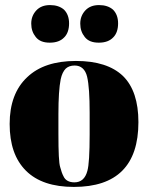

<svg xmlns="http://www.w3.org/2000/svg" viewBox="-20 -726 583 756"><path d="M333 -197C333 -122 330 -74 324 -53C324 -53 324 -53 324 -53C316 -23 299 -8 273 -8C273 -8 273 -8 273 -8C252 -8 237 -16 230 -32C230 -32 230 -32 230 -32C225 -41 221 -53 217 -68C212 -83 210 -126 210 -199C210 -199 210 -277 210 -277C210 -277 210 -277 210 -277C210 -338 213 -384 219 -414C219 -414 219 -414 219 -414C223 -433 230 -447 239 -456C248 -464 259 -468 274 -468C274 -468 274 -468 274 -468C299 -468 316 -453 323 -424C330 -394 333 -347 333 -282C333 -282 333 -197 333 -197C333 -197 333 -197 333 -197ZM271 10C271 10 271 10 271 10C440 10 525 -75 525 -245C525 -245 525 -245 525 -245C525 -326 505 -387 464 -427C423 -466 362 -486 279 -486C196 -486 132 -465 87 -422C41 -379 18 -317 18 -238C18 -158 39 -97 82 -54C125 -11 188 10 271 10ZM314 -580C326 -565 344 -558 369 -558C394 -558 413 -565 426 -579C439 -592 445 -611 445 -634C445 -657 438 -675 425 -688C411 -700 393 -706 370 -706C347 -706 329 -699 316 -685C303 -671 296 -654 296 -633C296 -612 302 -595 314 -580ZM121 -580C133 -565 151 -558 176 -558C201 -558 220 -565 233 -579C246 -592 252 -611 252 -634C252 -657 245 -675 232 -688C218 -700 200 -706 177 -706C154 -706 136 -699 123 -685C110 -671 103 -654 103 -633C103 -612 109 -595 121 -580Z"/></svg>

Font: Abril Fatface Utterance
Style: Regular
Weight: 500
Designer: Veronika Burian, Jos Scaglione
Foundry: TypeTogether
Version: ""